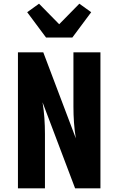

<svg xmlns="http://www.w3.org/2000/svg" viewBox="-20 -1018 640 1038"><path d="M77 0V-735H214L390 -270Q383 -312 380 -355Q377 -398 377 -441V-735H523V0H386L210 -465Q217 -423 220 -380Q223 -337 223 -294V0ZM229 -815 127 -952 191 -998 300 -887 409 -998 473 -952 371 -815Z"/></svg>

Font: Iosevka Heavy Extended
Style: Regular
Weight: 900
Width: 7
Monospace: yes
Designer: Belleve Invis
Foundry: Belleve Invis
Version: Version 32.5.0; ttfautohint (v1.8.4)